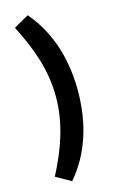

<svg xmlns="http://www.w3.org/2000/svg" viewBox="-140 -884 641 1050"><g transform="rotate(-15 180.5 -359.0)"><path d="M46.4 -781.2Q72.5 -730.4 94.3 -679.4Q116.1 -628.5 132 -576.3Q147.9 -524 156.7 -470.2Q165.4 -416.4 165.4 -359.5Q165.4 -302.9 156.7 -249Q147.9 -195 132.2 -142.8Q116.4 -90.6 94.6 -39.7Q72.8 11.3 46.4 62.1L131.7 110.4Q185.9 47.1 221 -27.2Q256.1 -101.5 273.1 -185.3Q290.1 -269 290.1 -359.5Q290.1 -450.6 273.1 -533.7Q256.1 -616.9 221 -691.3Q185.9 -765.7 131.7 -829.3Z"/></g></svg>

Font: Pinar-VF
Style: Regular
Weight: 300
Designer: Amin Abedi
Version: Version 3.0